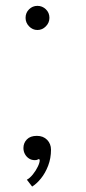

<svg xmlns="http://www.w3.org/2000/svg" viewBox="-20 -552 300 672"><path d="M111 -447Q94 -447 81.8 -459.8Q69.5 -472.5 69.5 -489.5Q69.5 -507.5 81.8 -519.5Q94 -531.5 111 -531.5Q128 -531.5 140.5 -519.5Q153 -507.5 153 -489.5Q153 -472.5 140.5 -459.8Q128 -447 111 -447ZM92.5 101 74 77Q84.5 71.5 95 58.5Q105.5 45.5 112.2 31.5Q119 17.5 119 9Q119 5 115.5 5Q114 5 111.2 6.8Q108.5 8.5 101.5 8.5Q90.5 8.5 81.5 2.8Q72.5 -3 67.2 -12.8Q62 -22.5 62 -34Q62 -51.5 74 -64Q86 -76.5 109 -76.5Q131.5 -76.5 145 -62.5Q158.5 -48.5 158.5 -28Q158.5 2 148.5 28Q138.5 54 123.2 72.8Q108 91.5 92.5 101Z"/></svg>

Font: Imbue Thin 10pt ExtraLight
Style: Regular
Weight: 250
Version: Version 1.102